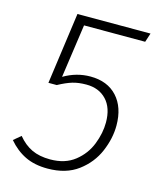

<svg xmlns="http://www.w3.org/2000/svg" viewBox="-104 -739 687 825"><g transform="rotate(15 240.0 -326.5)"><path d="M450 -624H178L144 -386Q200 -419 262 -419Q338 -419 381 -372Q424 -325 424 -244Q424 -187 399 -128Q374 -69 320.5 -29Q267 11 185 11Q127 11 85 -9.5Q43 -30 10 -69L42 -96Q70 -62 104 -46Q138 -30 186 -30Q252 -30 295 -64Q338 -98 357.5 -148Q377 -198 377 -245Q377 -310 343.5 -345.5Q310 -381 254 -381Q219 -381 192.5 -373Q166 -365 131 -346H94L138 -664H463Z"/></g></svg>

Font: Fira Sans ExtraLight
Style: Italic
Weight: 275
Italic angle: -8°
Designer: Carrois Corporate & Edenspiekermann AG
Foundry: Carrois Corporate GbR & Edenspiekermann AG
Version: Version 4.203